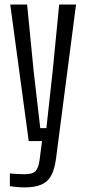

<svg xmlns="http://www.w3.org/2000/svg" viewBox="-20 -620 372 844"><path d="M87 203.8Q73.5 203.8 55 202.2Q36.5 200.6 23.3 198.4V142.3Q35.2 143.6 53.1 144.7Q71 145.9 86.2 145.9Q123 145.9 136.2 132.2Q149.3 118.5 154 83.2L164.8 0H106.2L25.1 -600H99.2L127.7 -309.1L157 -56.7H183.9L211.7 -309.1L240.1 -600H314.2L226.1 78.3Q220.2 123 205.6 150.8Q191 178.5 162.5 191.2Q134 203.8 87 203.8Z"/></svg>

Font: Big Shoulders Display SC Thin
Style: Regular
Weight: 100
Designer: Patric King
Foundry: XO Type Co
Version: Version 2.002